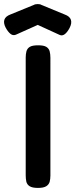

<svg xmlns="http://www.w3.org/2000/svg" viewBox="-74 -911 369 941"><path d="M112 10Q84 10 71 1.5Q58 -7 55 -21Q52 -35 52 -52V-629Q52 -645 55.5 -659Q59 -673 71.5 -681Q84 -689 113 -689Q141 -689 153.5 -681Q166 -673 169.5 -659Q173 -645 173 -628V-51Q173 -34 169.5 -20.5Q166 -7 153 1.5Q140 10 112 10ZM111 -891Q117 -891 121.5 -890Q126 -889 129 -887L243 -840Q268 -831 273.5 -814Q279 -797 267 -774Q256 -753 243.5 -743.5Q231 -734 218 -740L111 -789L4 -741Q-10 -735 -22.5 -745Q-35 -755 -46 -775Q-58 -798 -52.5 -814.5Q-47 -831 -23 -840L92 -887Q95 -889 100 -890Q105 -891 111 -891Z"/></svg>

Font: Fredoka Medium
Style: Regular
Weight: 500
Designer: Ben Nathan
Foundry: Milena B. Brandão, Ben Nathan
Version: Version 2.001